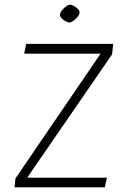

<svg xmlns="http://www.w3.org/2000/svg" viewBox="-20 -799 545 819"><path d="M42 0 46 -38 409 -570H83L92 -612H463L458 -567L96 -41H436L427 0ZM276 -703Q272 -703 265 -706Q258 -709 251 -714Q244 -719 239.5 -725Q235 -731 236 -737Q236 -743 241 -750.5Q246 -758 253 -764.5Q260 -771 267 -775Q274 -779 278 -779Q283 -779 290 -776Q297 -773 304 -768Q311 -763 315.5 -757Q320 -751 319 -744Q319 -738 314 -731Q309 -724 302 -717.5Q295 -711 288 -707Q281 -703 276 -703Z"/></svg>

Font: Ancizar Sans Thin
Style: Italic
Weight: 100
Italic angle: -4°
Designer: Cesar Puertas, Viviana Monsalve, Julian Moncada, Julian Prieto, Jose Castro, Mariel Hernandez, Felipe Aragon, Sara Alarc
Version: Version 8.100